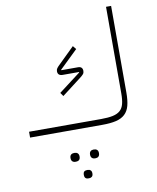

<svg xmlns="http://www.w3.org/2000/svg" viewBox="-109 -823 1004 1229"><g transform="rotate(-10 392.5 -209.0)"><path d="M42 -38H511Q557 -38 587 -44.5Q617 -51 634.5 -66.5Q652 -82 659 -109Q666 -136 666 -177V-740H699V-177Q699 -126 690 -92Q681 -58 659 -37.5Q637 -17 601 -8.5Q565 0 511 0H42ZM282 -248 424 -356 423 -359H318Q285 -359 285 -388Q285 -399 291 -407.5Q297 -416 314 -432L413 -529L431 -507L313 -393L314 -390H422Q452 -390 452 -361Q452 -349 445.5 -341Q439 -333 422 -320L298 -225ZM427 203Q416 203 408.5 196Q401 189 401 174Q401 160 408.5 153Q416 146 427 146H433Q444 146 451.5 153Q459 160 459 174Q459 189 451.5 196Q444 203 433 203ZM364 322Q339 322 339 295Q339 268 364 268H370Q381 268 388 274.5Q395 281 395 295Q395 309 388 315.5Q381 322 370 322ZM301 203Q289 203 281.5 196Q274 189 274 174Q274 160 281.5 153Q289 146 301 146H306Q318 146 325.5 153Q333 160 333 174Q333 189 325.5 196Q318 203 306 203Z"/></g></svg>

Font: IBM Plex Sans Arabic ExtLt
Style: Regular
Weight: 200
Designer: Mike Abbink, Paul van der Laan, Pieter van Rosmalen, Wael Morcos, Khajak Apelian
Foundry: Bold Monday
Version: Version 1.2